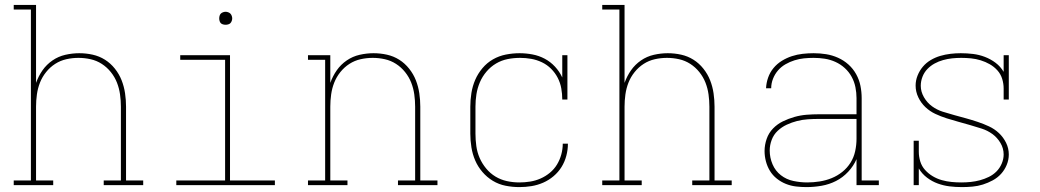

<svg xmlns="http://www.w3.org/2000/svg" viewBox="-20 -755 4240 783"><path d="M36 0V-19H106V-716H36V-735H127V-417Q137 -445 153.5 -468.5Q170 -492 194 -508.5Q218 -525 246.5 -531.5Q275 -538 303 -538Q331 -538 358 -532Q385 -526 408 -511.5Q431 -497 448.5 -475Q466 -453 476 -427.5Q486 -402 490 -374.5Q494 -347 494 -320V-19H564V0H403V-19H473V-320Q473 -345 469.5 -370Q466 -395 457 -418Q448 -441 432 -461Q416 -481 395 -494.5Q374 -508 349.5 -513.5Q325 -519 300 -519Q275 -519 250.5 -513.5Q226 -508 205 -494.5Q184 -481 168 -461Q152 -441 143 -418Q134 -395 130.5 -370Q127 -345 127 -320V-19H197V0Z M699 0V-19H898V-511H715V-530H918V-19H1101V0ZM900 -654Q895 -654 889.5 -655.5Q884 -657 880.5 -660.5Q877 -664 875.5 -669.5Q874 -675 874 -680Q874 -685 875.5 -690.5Q877 -696 880.5 -699.5Q884 -703 889.5 -705Q895 -707 900 -707Q905 -707 910.5 -705Q916 -703 919.5 -699.5Q923 -696 925 -690.5Q927 -685 927 -680Q927 -675 925 -669.5Q923 -664 919.5 -660.5Q916 -657 910.5 -655.5Q905 -654 900 -654Z M1236 0V-19H1306V-511H1236V-530H1327V-417Q1337 -445 1353.5 -468.5Q1370 -492 1394 -508.5Q1418 -525 1446.5 -531.5Q1475 -538 1503 -538Q1531 -538 1558 -532Q1585 -526 1608 -511.5Q1631 -497 1648.5 -475Q1666 -453 1676 -427.5Q1686 -402 1690 -374.5Q1694 -347 1694 -320V-19H1764V0H1603V-19H1673V-320Q1673 -345 1669.5 -370Q1666 -395 1657 -418Q1648 -441 1632 -461Q1616 -481 1595 -494.5Q1574 -508 1549.5 -513.5Q1525 -519 1500 -519Q1475 -519 1450.5 -513.5Q1426 -508 1405 -494.5Q1384 -481 1368 -461Q1352 -441 1343 -418Q1334 -395 1330.5 -370Q1327 -345 1327 -320V-19H1397V0Z M2098 8Q2070 8 2042 2.5Q2014 -3 1990 -17.5Q1966 -32 1947.5 -53.5Q1929 -75 1918 -100.5Q1907 -126 1902.5 -154Q1898 -182 1898 -210V-320Q1898 -348 1902.5 -376Q1907 -404 1918 -429.5Q1929 -455 1947.5 -477Q1966 -499 1990.5 -513Q2015 -527 2043 -532.5Q2071 -538 2099 -538Q2125 -538 2151.5 -533Q2178 -528 2201.5 -515.5Q2225 -503 2243.5 -483Q2262 -463 2273 -439V-530H2294V-349H2273Q2273 -372 2269 -394.5Q2265 -417 2254.5 -437.5Q2244 -458 2227.5 -474.5Q2211 -491 2190 -501Q2169 -511 2146.5 -515Q2124 -519 2101 -519Q2075 -519 2050 -514Q2025 -509 2003 -496Q1981 -483 1964 -463Q1947 -443 1937 -419.5Q1927 -396 1923 -371Q1919 -346 1919 -320V-210Q1919 -185 1922.5 -159.5Q1926 -134 1936 -111Q1946 -88 1962.5 -68Q1979 -48 2000.5 -35Q2022 -22 2047 -16.5Q2072 -11 2098 -11Q2120 -11 2142 -14.5Q2164 -18 2184.5 -27Q2205 -36 2222.5 -50.5Q2240 -65 2251.5 -84Q2263 -103 2269 -125Q2275 -147 2275 -169H2296Q2296 -144 2289.5 -119.5Q2283 -95 2270 -74Q2257 -53 2237.5 -36.5Q2218 -20 2195 -10Q2172 0 2147.5 4Q2123 8 2098 8Z M2436 0V-19H2506V-716H2436V-735H2527V-417Q2537 -445 2553.5 -468.5Q2570 -492 2594 -508.5Q2618 -525 2646.5 -531.5Q2675 -538 2703 -538Q2731 -538 2758 -532Q2785 -526 2808 -511.5Q2831 -497 2848.5 -475Q2866 -453 2876 -427.5Q2886 -402 2890 -374.5Q2894 -347 2894 -320V-19H2964V0H2803V-19H2873V-320Q2873 -345 2869.5 -370Q2866 -395 2857 -418Q2848 -441 2832 -461Q2816 -481 2795 -494.5Q2774 -508 2749.5 -513.5Q2725 -519 2700 -519Q2675 -519 2650.5 -513.5Q2626 -508 2605 -494.5Q2584 -481 2568 -461Q2552 -441 2543 -418Q2534 -395 2530.5 -370Q2527 -345 2527 -320V-19H2597V0Z M3269 8Q3248 8 3226.5 5.5Q3205 3 3185 -5Q3165 -13 3148 -26.5Q3131 -40 3120 -58Q3109 -76 3103.5 -97Q3098 -118 3098 -139Q3098 -164 3106.5 -188.5Q3115 -213 3132.5 -231Q3150 -249 3172.5 -260Q3195 -271 3219.5 -278Q3244 -285 3269 -287Q3294 -289 3319 -289H3473V-355Q3473 -377 3468.5 -399.5Q3464 -422 3453 -442Q3442 -462 3425 -477.5Q3408 -493 3387 -502.5Q3366 -512 3343.5 -515.5Q3321 -519 3298 -519Q3278 -519 3258.5 -517Q3239 -515 3220 -509Q3201 -503 3183.5 -493Q3166 -483 3153 -468Q3140 -453 3132.5 -434Q3125 -415 3125 -395H3104Q3105 -417 3112.5 -438.5Q3120 -460 3134.5 -477.5Q3149 -495 3168.5 -507Q3188 -519 3209.5 -526Q3231 -533 3253.5 -535.5Q3276 -538 3298 -538Q3324 -538 3349 -534Q3374 -530 3397.5 -519.5Q3421 -509 3440 -492Q3459 -475 3471.5 -452.5Q3484 -430 3489 -405Q3494 -380 3494 -355V-19H3564V0H3473V-106Q3461 -78 3439 -54.5Q3417 -31 3389.5 -17Q3362 -3 3331 2.5Q3300 8 3269 8ZM3272 -11Q3297 -11 3322.5 -15Q3348 -19 3371.5 -28.5Q3395 -38 3415 -54Q3435 -70 3448.5 -91.5Q3462 -113 3467.5 -138.5Q3473 -164 3473 -189V-270H3319Q3297 -270 3274.5 -268.5Q3252 -267 3230.5 -261.5Q3209 -256 3188.5 -246.5Q3168 -237 3151.5 -221.5Q3135 -206 3127 -184.5Q3119 -163 3119 -141Q3119 -112 3130.5 -85Q3142 -58 3164.5 -40.5Q3187 -23 3215.5 -17Q3244 -11 3272 -11Z M3903 8Q3877 8 3852.5 5Q3828 2 3804.5 -6.5Q3781 -15 3760.5 -30.5Q3740 -46 3727 -68V0H3706V-181H3727V-136Q3727 -116 3733 -96.5Q3739 -77 3752.5 -62Q3766 -47 3783.5 -36.5Q3801 -26 3820.5 -20.5Q3840 -15 3860 -13Q3880 -11 3900 -11Q3900 -11 3900 -11Q3900 -11 3900 -11Q3920 -11 3939 -13Q3958 -15 3976.5 -20Q3995 -25 4012.5 -33.5Q4030 -42 4043.5 -55.5Q4057 -69 4065 -87.5Q4073 -106 4073 -125Q4073 -150 4060 -172Q4047 -194 4027 -208.5Q4007 -223 3983.5 -230.5Q3960 -238 3936 -245Q3912 -252 3888 -258.5Q3864 -265 3840.5 -272.5Q3817 -280 3794.5 -290.5Q3772 -301 3754 -318Q3736 -335 3725 -358Q3714 -381 3714 -406Q3714 -427 3722 -447Q3730 -467 3743.5 -483Q3757 -499 3775.5 -510Q3794 -521 3814.5 -527Q3835 -533 3856 -535.5Q3877 -538 3898 -538Q3923 -538 3948 -535Q3973 -532 3996.5 -523Q4020 -514 4040 -499Q4060 -484 4073 -462V-530H4094V-349H4073V-394Q4073 -414 4067 -433.5Q4061 -453 4047.5 -468Q4034 -483 4016.5 -493Q3999 -503 3979.5 -509Q3960 -515 3940 -517Q3920 -519 3900 -519Q3881 -519 3862.5 -517Q3844 -515 3826 -510Q3808 -505 3791.5 -496Q3775 -487 3762 -473.5Q3749 -460 3742 -442Q3735 -424 3735 -405Q3735 -381 3748 -358.5Q3761 -336 3781 -321.5Q3801 -307 3824.5 -299.5Q3848 -292 3872 -285.5Q3896 -279 3919.5 -272.5Q3943 -266 3967 -258Q3991 -250 4013.5 -239.5Q4036 -229 4054 -212Q4072 -195 4083 -172.5Q4094 -150 4094 -125Q4094 -103 4085.5 -82.5Q4077 -62 4062.5 -46Q4048 -30 4028.5 -19.5Q4009 -9 3988.5 -2.5Q3968 4 3946 6Q3924 8 3903 8Z"/></svg>

Font: Iosevka Slab Thin Extended
Style: Regular
Weight: 100
Width: 7
Monospace: yes
Designer: Belleve Invis
Foundry: Belleve Invis
Version: Version 11.1.1; ttfautohint (v1.8.3)